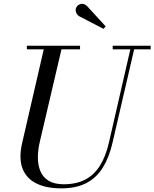

<svg xmlns="http://www.w3.org/2000/svg" viewBox="-20 -995 828 1029"><path d="M309 14.5Q227.5 14.5 173.8 -12.5Q120 -39.5 100 -93.8Q80 -148 99 -230L219 -750H314L194.5 -240Q183 -193 183 -151.2Q183 -109.5 196.8 -77Q210.5 -44.5 241 -26Q271.5 -7.5 321.5 -7.5Q388.5 -7.5 436.2 -32.2Q484 -57 515.2 -106.5Q546.5 -156 563.5 -230L683 -750H703.5L583 -230Q565 -151.5 531 -96.8Q497 -42 442.5 -13.8Q388 14.5 309 14.5ZM124 -730.5V-750H409V-730.5ZM584 -730.5V-750H787.5V-730.5ZM534.5 -840.5 403.5 -908.5Q395.5 -913.5 390.8 -921.8Q386 -930 385.5 -939.8Q385 -949.5 390 -957.5Q393.5 -963.5 399.8 -968Q406 -972.5 413.8 -974Q421.5 -975.5 429.8 -973Q438 -970.5 446 -963L546.5 -853.5Z"/></svg>

Font: Bodoni Moda 11pt
Style: Italic
Weight: 400
Italic angle: -13°
Version: Version 2.004